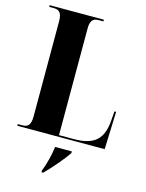

<svg xmlns="http://www.w3.org/2000/svg" viewBox="-136 -796 836 1098"><g transform="rotate(15 282.0 -246.5)"><path d="M18 0H535L543 -223H533L529 -170C521 -55 470 -10 349 -10H262V-643C262 -696 285 -704 313 -704H339V-714H18V-704H43C72 -704 94 -696 94 -639V-75C94 -18 72 -10 43 -10H18ZM220 211V221H230C273 178 329 113 357 71V61H258C251 114 239 161 220 211Z"/></g></svg>

Font: Noto Serif Display ExtraCondensed Black
Style: Regular
Weight: 900
Width: 2
Designer: Monotype Design Team
Foundry: Monotype Imaging Inc.
Version: Version 2.009